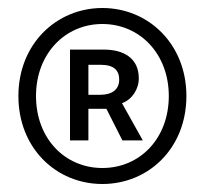

<svg xmlns="http://www.w3.org/2000/svg" viewBox="-20 -817 513 480"><path d="M236 -357C351 -357 446 -446 446 -577C446 -707 351 -797 236 -797C121 -797 26 -707 26 -577C26 -446 121 -357 236 -357ZM236 -397C142 -397 70 -471 70 -577C70 -682 142 -757 236 -757C330 -757 402 -682 402 -577C402 -471 330 -397 236 -397ZM155 -466H201V-545H246L286 -466H337L285 -559C310 -568 327 -594 327 -621C327 -674 286 -693 240 -693H155ZM201 -580V-655H232C266 -655 278 -640 278 -618C278 -593 260 -580 230 -580Z"/></svg>

Font: Noto Sans Mono CJK SC Regular
Style: Regular
Weight: 400
Designer: Ryoko NISHIZUKA (kana & ideographs); Paul D. Hunt (Latin, Greek & Cyrillic); Wenlong ZHANG (bopomofo); Sandoll Communica
Foundry: Adobe Systems Incorporated
Version: Version 1.005;PS 1.005;hotconv 1.0.96;makeotf.lib2.5.65012